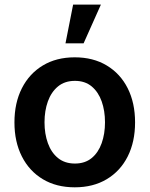

<svg xmlns="http://www.w3.org/2000/svg" viewBox="-20 -801 648 832"><path d="M304 10.7Q224.1 10.7 165.5 -24.5Q106.9 -59.7 74.8 -123Q42.6 -186.4 42.6 -270.6Q42.6 -355.1 74.8 -418.5Q106.9 -481.9 165.5 -517.2Q224.1 -552.6 304 -552.6Q383.9 -552.6 442.6 -517.2Q501.4 -481.9 533.4 -418.5Q565.3 -355.1 565.3 -270.6Q565.3 -186.4 533.4 -123Q501.4 -59.7 442.6 -24.5Q383.9 10.7 304 10.7ZM304.7 -92.3Q348.4 -92.3 377.3 -116.1Q406.2 -139.9 420.6 -180.6Q435 -221.2 435 -271Q435 -321 420.6 -361.7Q406.2 -402.3 377.3 -426.5Q348.4 -450.6 304.7 -450.6Q260.7 -450.6 231.4 -426.5Q202.1 -402.3 187.5 -361.7Q172.9 -321 172.9 -271Q172.9 -221.2 187.5 -180.6Q202.1 -139.9 231.4 -116.1Q260.7 -92.3 304.7 -92.3ZM263.8 -613.3 296.9 -781.2H417.3L342.3 -613.3Z"/></svg>

Font: Inter UI Semi Bold
Style: Regular
Weight: 600
Designer: Rasmus Andersson
Foundry: rsms
Version: 3.2;8d6f07862